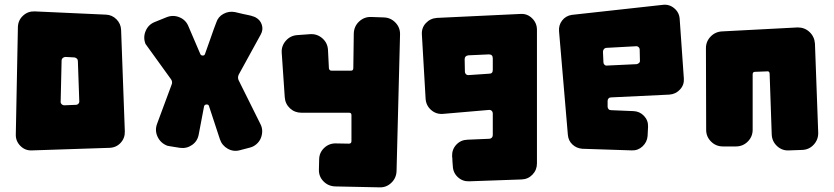

<svg xmlns="http://www.w3.org/2000/svg" viewBox="-20 -645 3588 826"><path d="M517 -80Q518 -51 499 -30.5Q480 -10 451 -9L119 2Q89 4 68 -17Q47 -38 48 -67L57 -529Q58 -558 79 -577.5Q100 -597 129 -596L436 -582Q462 -581 481 -562Q500 -543 501 -516ZM306 -194Q313 -194 317.5 -199Q322 -204 321 -211L315 -382Q315 -389 310.5 -393Q306 -397 300 -398L262 -400Q255 -400 250 -395.5Q245 -391 245 -384L241 -209Q240 -202 245 -197Q250 -192 257 -192Z M606 -456Q595 -484 606.5 -511.5Q618 -539 645 -550L697 -571Q725 -582 752.5 -570.5Q780 -559 791 -531L842 -412Q845 -406 852.5 -406Q860 -406 862 -413Q874 -447 884 -475Q892 -499 900 -520.5Q908 -542 910 -547Q918 -573 941.5 -585.5Q965 -598 991 -593Q1009 -589 1025 -585Q1039 -582 1051 -579.5Q1063 -577 1067 -575Q1072 -574 1080 -570Q1100 -559 1106.5 -538Q1113 -517 1102 -497L1007 -324Q1001 -311 1007 -299L1100 -112Q1108 -97 1108 -81Q1108 -65 1102 -50.5Q1096 -36 1083.5 -25Q1071 -14 1055 -10L1013 1Q985 9 960 -5Q935 -19 926 -46L879 -189Q877 -196 868.5 -195.5Q860 -195 858 -188L835 -67Q830 -38 806.5 -21.5Q783 -5 754 -9Q740 -11 729 -13Q719 -15 710.5 -16Q702 -17 700 -18Q671 -29 658 -56.5Q645 -84 656 -113L718 -280Q724 -293 715 -305L606 -456Z M1686 91Q1685 121 1663.5 141.5Q1642 162 1613 161L1422 157Q1392 156 1371.5 135Q1351 114 1352 84L1353 42Q1353 12 1374.5 -8.5Q1396 -29 1426 -28L1481 -27Q1492 -27 1492 -38V-150Q1492 -160 1482 -160H1277Q1248 -160 1227.5 -179Q1207 -198 1205 -227L1192 -418Q1190 -447 1209.5 -469.5Q1229 -492 1259 -494L1314 -498Q1344 -500 1366.5 -480.5Q1389 -461 1391 -431L1395 -351Q1397 -341 1406 -341H1490Q1500 -341 1500 -352L1502 -501Q1503 -532 1525 -552.5Q1547 -573 1577 -572L1632 -570Q1661 -569 1681.5 -547.5Q1702 -526 1701 -496Z M2085 -48Q2091 -48 2095.5 -52.5Q2100 -57 2100 -64V-156Q2100 -164 2095 -168.5Q2090 -173 2083 -172L1885 -155Q1856 -153 1834.5 -172Q1813 -191 1811 -220L1795 -496Q1793 -525 1812 -545.5Q1831 -566 1860 -568L2219 -585Q2248 -587 2269 -566.5Q2290 -546 2290 -517V58Q2290 86 2271 106Q2252 126 2224 127L1998 135Q1970 136 1949.5 117Q1929 98 1928 69Q1927 58 1926.5 50Q1926 42 1926 37Q1925 31 1925 27Q1924 -2 1943 -22.5Q1962 -43 1991 -44ZM2100 -394Q2100 -411 2083 -411L1995 -407Q1979 -405 1979 -390L1980 -338Q1980 -330 1985 -325.5Q1990 -321 1997 -322L2085 -328Q2100 -328 2100 -344Z M2719 -369Q2725 -370 2729.5 -374.5Q2734 -379 2733 -385L2732 -431Q2732 -438 2727 -442.5Q2722 -447 2715 -446L2587 -439Q2581 -438 2577.5 -433Q2574 -428 2574 -422L2576 -377Q2576 -371 2580.5 -366.5Q2585 -362 2592 -363ZM2485 -5Q2460 -7 2442.5 -23.5Q2425 -40 2423 -65L2385 -511Q2383 -537 2398.5 -557Q2414 -577 2440 -581L2830 -624Q2858 -628 2880 -610Q2902 -592 2904 -564L2922 -307Q2924 -280 2905.5 -260Q2887 -240 2860 -238L2609 -226Q2602 -226 2598 -221.5Q2594 -217 2594 -211V-186Q2594 -180 2598 -175.5Q2602 -171 2609 -171L2705 -167Q2732 -166 2750.5 -146.5Q2769 -127 2768 -100L2766 -60Q2764 -34 2744.5 -15.5Q2725 3 2698 2Z M3500 -75Q3501 -45 3481 -23Q3461 -1 3431 0L3375 2Q3345 4 3323 -16.5Q3301 -37 3300 -67L3291 -328Q3291 -333 3288 -336Q3285 -339 3281 -338L3228 -336Q3218 -336 3218 -325V-87Q3218 -57 3197 -36Q3176 -15 3146 -15H3090Q3060 -15 3039 -36Q3018 -57 3018 -86L3017 -438Q3017 -467 3037.5 -488Q3058 -509 3088 -510L3412 -527Q3442 -527 3463 -507Q3484 -487 3486 -457L3500 -75Z"/></svg>

Font: d puntillas B to tiptoe
Style: Regular
Weight: 400
Designer: deFharo
Foundry: deFharo.com
Version: Version 1.001 2012